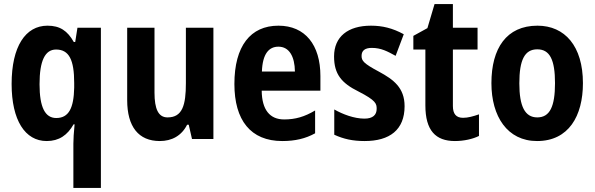

<svg xmlns="http://www.w3.org/2000/svg" viewBox="-20 -748 2918 942"><path d="M340 -43V174H475V-612H360L349 -542H342C311 -597 274 -622 213 -622C105 -622 37 -520 37 -336C37 -158 103 -56 209 -56C270 -56 311 -85 341 -138H346C342 -97 340 -67 340 -43ZM256 -169C201 -169 174 -222 174 -335C174 -450 201 -505 255 -505C319 -505 344 -454 344 -341V-318C342 -217 317 -169 256 -169Z M1027 -612H892V-340C892 -232 875 -172 802 -172C757 -172 738 -213 738 -294V-612H604V-257C604 -126 660 -56 764 -56C823 -56 871 -82 898 -136H906L922 -66H1027Z M1346 -622C1209 -622 1130 -522 1130 -336C1130 -159 1209 -56 1365 -56C1428 -56 1479 -68 1526 -94V-206C1474 -175 1429 -162 1374 -162C1304 -162 1265 -209 1264 -303H1552V-375C1552 -528 1477 -622 1346 -622ZM1346 -519C1399 -519 1426 -471 1427 -397H1265C1268 -485 1300 -519 1346 -519Z M1965 -227C1965 -318 1910 -358 1840 -396C1763 -437 1754 -450 1754 -474C1754 -500 1771 -513 1804 -513C1850 -513 1881 -496 1921 -474L1961 -580C1906 -610 1856 -622 1800 -622C1687 -622 1619 -568 1619 -471C1619 -384 1656 -340 1739 -299C1825 -255 1828 -239 1828 -214C1828 -184 1809 -166 1768 -166C1718 -166 1662 -187 1620 -211V-87C1666 -66 1710 -56 1769 -56C1892 -56 1965 -111 1965 -227Z M2252 -170C2218 -170 2202 -189 2202 -228V-505H2323V-612H2202V-728H2112L2077 -610L2008 -572V-505H2067V-231C2067 -108 2117 -56 2212 -56C2256 -56 2300 -66 2330 -81V-187C2301 -177 2276 -170 2252 -170Z M2840 -340C2840 -522 2751 -622 2617 -622C2465 -622 2391 -511 2391 -340C2391 -177 2469 -56 2615 -56C2770 -56 2840 -179 2840 -340ZM2528 -339C2528 -454 2554 -506 2616 -506C2678 -506 2703 -454 2703 -340C2703 -226 2678 -172 2616 -172C2555 -172 2528 -227 2528 -339Z"/></svg>

Font: Noto Sans Malayalam UI Condensed
Style: Bold
Weight: 700
Width: 3
Designer: Jelle Bosma - Monotype Design Team
Foundry: Monotype Imaging Inc.
Version: Version 2.104